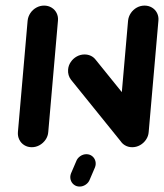

<svg xmlns="http://www.w3.org/2000/svg" viewBox="-20 -539 600 703"><path d="M96.3 0Q81.1 0 69.1 -7.4Q57 -14.8 50.7 -27.6Q44.4 -40.4 45.6 -55.6L81.1 -463Q82.6 -478.1 91.1 -490.9Q99.6 -503.7 113 -511.1Q126.3 -518.5 141.5 -518.5Q156.7 -518.5 168.9 -511.1Q181.1 -503.7 187.4 -490.9Q193.7 -478.1 192.2 -463L156.7 -55.6Q155.6 -40.4 146.9 -27.6Q138.1 -14.8 124.8 -7.4Q111.5 0 96.3 0ZM229.3 -284.1Q230.4 -299.3 239.1 -312Q247.8 -324.8 261.1 -332.2Q274.4 -339.6 289.6 -339.6Q301.9 -339.6 312.2 -334.8Q322.6 -330 329.6 -321.1L517.8 -88.1L428.1 -14.1L240 -247Q227.8 -263 229.3 -284.1ZM464.1 0Q448.9 0 436.9 -7.4Q424.8 -14.8 418.5 -27.6Q412.2 -40.4 413.3 -55.6L448.9 -463Q450.4 -478.1 458.9 -490.9Q467.4 -503.7 480.7 -511.1Q494.1 -518.5 509.3 -518.5Q524.4 -518.5 536.7 -511.1Q548.9 -503.7 555.2 -490.9Q561.5 -478.1 560 -463L524.4 -55.6Q523.3 -40.4 514.6 -27.6Q505.9 -14.8 492.6 -7.4Q479.3 0 464.1 0ZM240 95.9 258.9 51.9Q263 40.4 273.5 33Q284.1 25.6 296.3 25.6Q308.5 25.6 317.4 32.6Q326.3 39.6 329.3 50.9Q332.2 62.2 327.8 73.7L308.9 117.8Q304.8 129.3 294.3 136.7Q283.7 144.1 271.5 144.1Q259.3 144.1 250.4 137Q241.5 130 238.5 118.7Q235.6 107.4 240 95.9Z"/></svg>

Font: 26F Galaxy Sans Oblique
Style: Regular
Weight: 400
Italic angle: -5°
Designer: C₂₉H₂₅N₃O₅
Version: Version 1.200;FEAKit 1.0